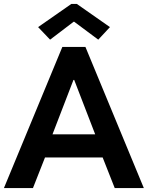

<svg xmlns="http://www.w3.org/2000/svg" viewBox="-21 -959 753 979"><path d="M296.9 -719.7H414.6L712.4 0H564L502.4 -156.2H208.5L147 0H-1ZM173.3 -820.8 342.8 -939H370.6L539.6 -820.8L480 -756.8L357.4 -848.1H354.5L234.4 -756.8ZM464.4 -273.9 357.4 -551.3H353.5L246.6 -273.9Z"/></svg>

Font: Reddit Sans
Style: Bold
Weight: 700
Designer: Stephen Hutchings
Foundry: Reddit
Version: Version 1.013